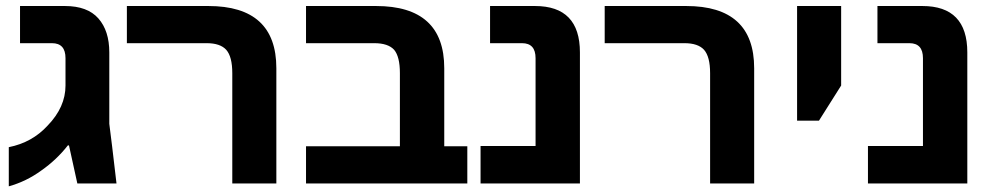

<svg xmlns="http://www.w3.org/2000/svg" viewBox="-20 -622 3374 651"><path d="M9.8 9.8Q9.8 1 9.8 -26.4Q9.8 -50.8 9.8 -123Q88.9 -138.7 141.6 -196.3Q202.1 -258.8 202.1 -332Q202.1 -363.3 202.1 -424.8Q202.1 -475.6 156.2 -475.6Q120.1 -475.6 47.9 -475.6Q47.9 -507.8 47.9 -601.6Q85.9 -601.6 200.2 -601.6Q276.4 -601.6 313.5 -559.6Q350.6 -517.6 350.6 -444.3Q350.6 -363.3 350.6 -202.1Q357.4 -151.4 375 0Q341.8 0 242.2 0Q235.4 -32.2 213.9 -128.9Q212.9 -128.9 210 -128.9Q171.9 -80.1 120.1 -43.9Q69.3 -6.8 9.8 9.8Z M767.6 0Q767.6 -93.8 767.6 -374Q767.6 -429.7 747.1 -453.1Q726.6 -475.6 680.7 -475.6Q590.8 -475.6 410.2 -475.6Q410.2 -494.1 410.2 -549.8Q410.2 -563.5 410.2 -601.6Q479.5 -601.6 686.5 -601.6Q917 -601.6 917 -390.6Q917 -260.7 917 0Q879.9 0 767.6 0Z M1564.5 -126Q1564.5 -94.7 1564.5 0Q1427.7 0 1017.6 0Q1017.6 -31.2 1017.6 -126Q1096.7 -126 1335.9 -126Q1335.9 -188.5 1335.9 -374Q1335.9 -429.7 1316.4 -453.1Q1295.9 -475.6 1249 -475.6Q1171.9 -475.6 1017.6 -475.6Q1017.6 -507.8 1017.6 -601.6Q1077.1 -601.6 1254.9 -601.6Q1486.3 -601.6 1486.3 -390.6Q1486.3 -302.7 1486.3 -126Q1505.9 -126 1564.5 -126Z M1609.4 0Q1609.4 -32.2 1609.4 -127Q1655.3 -127 1795.9 -127Q1795.9 -201.2 1795.9 -424.8Q1795.9 -475.6 1750 -475.6Q1713.9 -475.6 1641.6 -475.6Q1641.6 -507.8 1641.6 -601.6Q1679.7 -601.6 1793.9 -601.6Q1946.3 -601.6 1946.3 -444.3Q1946.3 -295.9 1946.3 0Q1861.3 0 1609.4 0Z M2387.7 0Q2387.7 -93.8 2387.7 -374Q2387.7 -429.7 2367.2 -453.1Q2346.7 -475.6 2300.8 -475.6Q2210.9 -475.6 2030.3 -475.6Q2030.3 -494.1 2030.3 -549.8Q2030.3 -563.5 2030.3 -601.6Q2099.6 -601.6 2306.6 -601.6Q2537.1 -601.6 2537.1 -390.6Q2537.1 -260.7 2537.1 0Q2500 0 2387.7 0Z M2682.6 -212.9Q2682.6 -273.4 2682.6 -456.1Q2682.6 -493.2 2682.6 -601.6Q2719.7 -601.6 2832 -601.6Q2832 -534.2 2832 -332Q2813.5 -302.7 2756.8 -212.9Q2738.3 -212.9 2682.6 -212.9Z M2922.9 0Q2922.9 -32.2 2922.9 -127Q2968.8 -127 3109.4 -127Q3109.4 -201.2 3109.4 -424.8Q3109.4 -475.6 3063.5 -475.6Q3027.3 -475.6 2955.1 -475.6Q2955.1 -507.8 2955.1 -601.6Q2993.2 -601.6 3107.4 -601.6Q3259.8 -601.6 3259.8 -444.3Q3259.8 -295.9 3259.8 0Q3174.8 0 2922.9 0Z"/></svg>

Font: Noto Sans Hebrew DECATHLON 
Style: Bold
Weight: 400
Designer: Monotype Design Team
Version: Version 2.000;GOOG;noto-fonts:20170220:a8a215d2e889